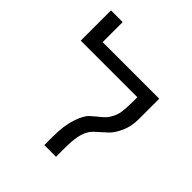

<svg xmlns="http://www.w3.org/2000/svg" viewBox="-205 -880 1010 1010"><g transform="rotate(45 300.0 -374.5)"><path d="M545 -447Q545 -394 525.5 -351Q506 -308 483 -286.5Q460 -265 435 -243Q410 -221 404 -208Q377 -166 377 -68V0H290V-63Q290 -145 308.5 -200Q327 -255 349 -275Q371 -295 397 -316Q423 -337 431 -354Q449 -381 453.5 -413Q458 -445 458 -498V-524H37V-749H124V-600H545Z"/></g></svg>

Font: ColatingCofangSans
Style: Regular
Weight: 400
Foundry: GNU
Version: Version 412.227;June 27, 2022;FontCreator 11.0.0.2412 32-bit